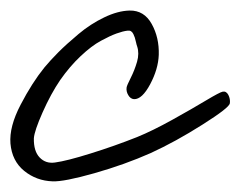

<svg xmlns="http://www.w3.org/2000/svg" viewBox="-31 -334 456 364"><path d="M254.9 -43.9Q205.6 -22 147.9 -5.6Q90.3 10.7 68.8 9.8Q38.1 8.8 14.9 -10Q-8.3 -28.8 -11.2 -62Q-13.7 -93.8 8.1 -135.5Q29.8 -177.2 53.2 -206.1Q64.5 -219.7 79.8 -235.1Q95.2 -250.5 117.9 -269.5Q140.6 -288.6 166.5 -301Q192.4 -313.5 214.8 -314Q242.2 -314.5 256.6 -288.6Q271 -262.7 270 -230Q269 -203.1 253.7 -174.3Q238.3 -145.5 223.1 -146Q216.3 -146.5 212.2 -153.6Q208 -160.6 209 -168Q209.5 -171.9 216.8 -186.3Q224.1 -200.7 228.8 -216.8Q233.4 -232.9 229 -246.1Q228 -248.5 226.8 -254.2Q225.6 -259.8 224.6 -262.7Q223.6 -265.6 221.9 -269.3Q220.2 -272.9 217.5 -274.7Q214.8 -276.4 210.9 -275.9Q202.1 -274.9 189.9 -270.5Q177.7 -266.1 160.2 -256.6Q142.6 -247.1 121.8 -227.5Q101.1 -208 83 -182.1Q65.4 -156.2 49.8 -121.1Q34.2 -85.9 33.2 -71.8Q32.7 -47.4 44.2 -35.4Q55.7 -23.4 73.2 -25.9Q95.2 -28.8 140.6 -43Q186 -57.1 229 -74.2Q257.8 -85.9 295.7 -106.9Q333.5 -127.9 359.6 -143.6Q385.7 -159.2 391.1 -160.2Q397.9 -161.6 401.9 -154.1Q405.8 -146.5 404.8 -138.2Q403.8 -129.9 352.8 -97.7Q301.8 -65.4 254.9 -43.9Z"/></svg>

Font: Gogol
Style: Regular
Weight: 400
Italic angle: -48°
Designer: Gennady Fridman
Foundry: ParaType Ltd
Version: Version 1.001